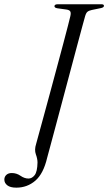

<svg xmlns="http://www.w3.org/2000/svg" viewBox="-84 -720 510 906"><path d="M317.5 -643Q315 -634.5 305 -597.8Q295 -561 280.2 -505.5Q265.5 -450 248 -384.8Q230.5 -319.5 213 -253.5Q195.5 -187.5 180 -129.8Q164.5 -72 153.5 -31Q142.5 10 138.5 24.5Q121 99.5 82.8 132.5Q44.5 165.5 -7 165.5Q-35.5 165.5 -49.5 154.5Q-63.5 143.5 -63.5 127.5Q-63.5 114 -54 105.2Q-44.5 96.5 -28.5 96.5Q-6 96.5 12.8 109.5Q31.5 122.5 50.5 122.5Q67 122.5 79.5 106.5Q92 90.5 93 47Q93 29.5 85.2 8.2Q77.5 -13 86.5 -41Q88.5 -49 98 -83.2Q107.5 -117.5 121.5 -169Q135.5 -220.5 151.8 -280.5Q168 -340.5 184.2 -400.8Q200.5 -461 214.2 -512.8Q228 -564.5 237 -599.8Q246 -635 248 -644Q251.5 -659.5 247.5 -666.2Q243.5 -673 229.5 -675L186 -681Q172.5 -683.5 173 -691Q173 -700 190 -700H394.5Q406.5 -700 406.5 -692.5Q406.5 -685 393 -682L349.5 -673Q335.5 -670 328.8 -664.5Q322 -659 317.5 -643Z"/></svg>

Font: Fraunces 72pt S000 Light
Style: Italic
Weight: 300
Italic angle: -16°
Version: Version 1.000; ttfautohint (v1.8.3)